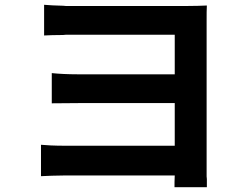

<svg xmlns="http://www.w3.org/2000/svg" viewBox="-20 -745 1040 801"><path d="M842 -38V-658C842 -683 842 -709 843 -722C824 -721 788 -720 758 -720H312C295 -720 275 -720 255 -720L244 -721C213 -722 182 -723 164 -725V-597C181 -598 212 -599 243 -599L254 -600C275 -600 295 -600 312 -600H709V-435H326C322 -435 318 -435 315 -435H304C264 -435 224 -437 196 -440V-314C223 -314 275 -315 321 -315H709V-137H252C207 -137 171 -139 151 -141V-10C172 -11 215 -13 251 -13H709C708 6 708 24 708 36H843C843 27 843 15 843 2L842 -9C842 -19 842 -30 842 -38Z"/></svg>

Font: Glow Sans TC Normal
Style: Bold
Weight: 700
Designer: Ryoko NISHIZUKA (kana, bopomofo & ideographs); Paul D. Hunt (Latin, Greek & Cyrillic); Sandoll Communications, Soo-young
Version: Version 0.93